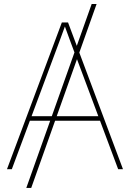

<svg xmlns="http://www.w3.org/2000/svg" viewBox="-20 -839 644 952"><path d="M459 -819.3 134.8 92.8H110.4L434.6 -819.3ZM14.6 0 286.6 -727.5H317.4L589.8 0H565.9L355 -563.5Q340.3 -602.5 325.9 -641.6Q311.5 -680.7 297.4 -719.7H306.2Q292 -680.7 277.6 -641.6Q263.2 -602.5 248.5 -563.5L38.6 0ZM122.6 -240.2V-262.7H482.4V-240.2Z"/></svg>

Font: Inter 28pt Thin
Style: Regular
Weight: 250
Designer: Rasmus Andersson
Foundry: rsms
Version: Version 4.001;git-66647c0bb